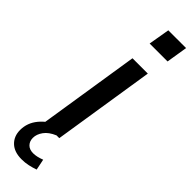

<svg xmlns="http://www.w3.org/2000/svg" viewBox="-330 -707 894 894"><g transform="rotate(45 117.5 -260.0)"><path d="M0 0ZM34 0 113 -504H214L135 0ZM121 -609 139 -714H256L239 -609ZM80 194Q32 194 5.5 168.5Q-21 143 -21 102Q-21 55 10 17.5Q41 -20 89 -39L117 0Q81 15 64 38.5Q47 62 47 86Q47 108 60.5 122Q74 136 99 136Q122 136 153 124L164 178Q144 185 123.5 189.5Q103 194 80 194Z"/></g></svg>

Font: Winston Medium
Style: Italic
Weight: 500
Italic angle: -9°
Designer: Original fonts by Vernon Adams / Changes by Cristiano Sobral
Foundry: Original fonts by Vernon Adams / Changes by Cristiano Sobral
Version: Version 2.503;July 17, 2020;FontCreator 13.0.0.2655 64-bit